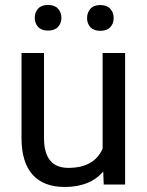

<svg xmlns="http://www.w3.org/2000/svg" viewBox="-20 -741 591 771"><path d="M394.5 -52.2Q341.8 9.8 239.7 9.8Q155.3 9.8 111.1 -39.3Q66.9 -88.4 66.4 -184.6V-528.3H156.7V-187Q156.7 -66.9 254.4 -66.9Q357.9 -66.9 392.1 -144V-528.3H482.4V0H396.5ZM119.6 -669.4Q119.6 -691.4 133.1 -706.3Q146.5 -721.2 172.9 -721.2Q199.2 -721.2 212.9 -706.3Q226.6 -691.4 226.6 -669.4Q226.6 -647.5 212.9 -632.8Q199.2 -618.2 172.9 -618.2Q146.5 -618.2 133.1 -632.8Q119.6 -647.5 119.6 -669.4ZM329.6 -668.5Q329.6 -690.4 343 -705.6Q356.4 -720.7 382.8 -720.7Q409.2 -720.7 422.9 -705.6Q436.5 -690.4 436.5 -668.5Q436.5 -646.5 422.9 -631.8Q409.2 -617.2 382.8 -617.2Q356.4 -617.2 343 -631.8Q329.6 -646.5 329.6 -668.5Z"/></svg>

Font: SteelSelectRoboto
Style: Roboto-Regular
Weight: 400
Designer: Google
Version: Version 2.137; 2017